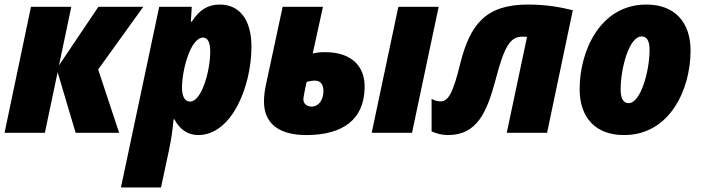

<svg xmlns="http://www.w3.org/2000/svg" viewBox="-21 -583 3080 843"><path d="M-1 0H176L232 -266L311 0H502L410 -278L608 -553H411L238 -296L292 -553H115Z M510 240H686L721 76C732 24 737 -15 741 -59H745C767 -16 803 10 849 10C998 10 1083 -206 1083 -378C1083 -499 1029 -563 944 -563C893 -563 855 -541 821 -488H817L821 -553H678ZM814 -137C791 -137 778 -159 778 -198C778 -274 815 -418 871 -418C891 -418 902 -397 902 -356C902 -271 864 -137 814 -137Z M1324 10C1484 10 1580 -58 1580 -203C1580 -292 1523 -354 1406 -354C1386 -354 1367 -352 1352 -348L1397 -553H1220L1149 -222C1141 -187 1138 -160 1138 -138C1138 -45 1198 10 1324 10ZM1611 0H1788L1905 -553H1728ZM1348 -115C1323 -115 1311 -130 1311 -147C1311 -156 1317 -185 1325 -223C1337 -227 1351 -229 1362 -229C1388 -229 1399 -210 1399 -183C1399 -143 1377 -115 1348 -115Z M1946 10C2075 10 2117 -92 2155 -233C2194 -383 2220 -422 2273 -422C2279 -422 2286 -422 2293 -421L2204 0H2381L2494 -538C2438 -552 2377 -563 2296 -563C2111 -563 2043 -475 2000 -305C1968 -172 1946 -138 1914 -138C1903 -138 1889 -140 1874 -149V-6C1897 4 1920 10 1946 10Z M2719 10C2919 10 3011 -189 3011 -361C3011 -487 2940 -563 2817 -563C2614 -563 2524 -359 2524 -192C2524 -65 2595 10 2719 10ZM2739 -130C2716 -130 2704 -151 2704 -189C2704 -284 2741 -423 2796 -423C2819 -423 2831 -404 2831 -364C2831 -271 2792 -130 2739 -130Z"/></svg>

Font: Noto Sans UI SemiCondensed Black
Style: Italic
Weight: 900
Width: 4
Italic angle: -372°
Designer: Monotype Design Team
Foundry: Monotype Imaging Inc.
Version: Version 1.901